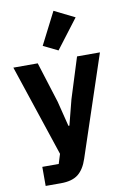

<svg xmlns="http://www.w3.org/2000/svg" viewBox="-107 -878 749 1140"><g transform="rotate(-10 267.0 -308.0)"><path d="M390 -525H528L326 81Q306 142 269.5 171Q233 200 165 200H73V85H172L190 27L6 -525H153L230 -280L268 -128H274L313 -280ZM288 -579 200 -622 299 -816 422 -755Z"/></g></svg>

Font: IBM Plex Sans Thai
Style: Bold
Weight: 700
Designer: Mike Abbink, Paul van der Laan, Pieter van Rosmalen, Ben Mitchell, Mark Frömberg
Foundry: Bold Monday
Version: Version 1.2